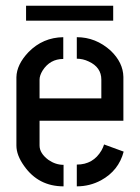

<svg xmlns="http://www.w3.org/2000/svg" viewBox="-20 -660 497 680"><path d="M72.3 -586.9V-639.6H380.9V-586.9ZM38.1 -144.5V-386.7Q39.1 -431.6 81.1 -475.6Q131.8 -527.3 204.1 -528.3V-451.2Q157.2 -451.2 130.9 -410.2Q120.1 -392.6 120.1 -377.9V-311.5H338.9V-377.9Q338.9 -421.9 293.9 -442.4Q273.4 -452.1 252 -452.1V-528.3Q319.3 -528.3 372.1 -480.5Q416 -438.5 417 -387.7V-232.4H120.1V-144.5Q120.1 -117.2 151.4 -93.8Q176.8 -76.2 205.1 -76.2V0Q116.2 0 65.4 -72.3Q38.1 -110.4 38.1 -144.5ZM252 0V-77.1Q310.5 -77.1 339.8 -127.9Q345.7 -138.7 348.6 -148.4L418 -123Q400.4 -55.7 337.9 -21.5Q297.9 0 252 0Z"/></svg>

Font: Post No Bills Colombo
Style: SemiBold
Weight: 700
Designer: Kosala Senevirathne, Siva Puranthara, Lasantha Premarathna, Tharique Azeez
Foundry: Mooniak
Version: Version 1.220 ; ttfautohint (v1.5)